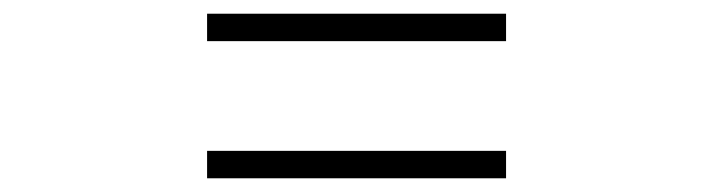

<svg xmlns="http://www.w3.org/2000/svg" viewBox="-20 -520 1040 280"><path d="M718 -460V-500H282V-460ZM718 -260V-300H282V-260Z"/></svg>

Font: Noto Serif SC SemiBold
Style: Regular
Weight: 600
Designer: Ryoko NISHIZUKA 西塚涼子 (kana & ideographs); Frank Grießhammer (Latin, Greek & Cyrillic); Wenlong ZHANG 张文龙 (bopomofo); San
Foundry: Adobe
Version: Version 2.001;hotconv 1.1.0;makeotfexe 2.6.0